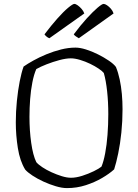

<svg xmlns="http://www.w3.org/2000/svg" viewBox="-20 -964 709 984"><path d="M323 0Q298 0 266 -9.5Q234 -19 202.5 -33.5Q171 -48 146 -64.5Q121 -81 109 -95Q82 -139 71.5 -205Q61 -271 61 -337Q61 -392 66.5 -446.5Q72 -501 81 -547Q90 -593 101 -623Q121 -637 151.5 -654Q182 -671 218.5 -686Q255 -701 293 -710.5Q331 -720 367 -720Q390 -720 420.5 -710.5Q451 -701 482 -685.5Q513 -670 538 -653Q563 -636 574 -621Q586 -592 593.5 -556.5Q601 -521 604.5 -482.5Q608 -444 608 -404Q608 -343 602 -285Q596 -227 586 -178.5Q576 -130 565 -96Q541 -74 503.5 -52Q466 -30 420 -15Q374 0 323 0ZM344 -53Q370 -53 401.5 -63Q433 -73 460.5 -86.5Q488 -100 500 -110Q511 -136 519 -178.5Q527 -221 531 -273Q535 -325 535 -379Q535 -441 529 -496.5Q523 -552 512 -590Q505 -599 486 -612Q467 -625 442 -637Q417 -649 390.5 -657Q364 -665 343 -665Q318 -665 284.5 -656Q251 -647 219 -634.5Q187 -622 166 -610Q154 -583 146 -542.5Q138 -502 134.5 -456Q131 -410 131 -365Q131 -295 140 -231.5Q149 -168 166 -133Q176 -121 197 -107Q218 -93 244.5 -81Q271 -69 297 -61Q323 -53 344 -53ZM384 -768Q377 -772 369 -777.5Q361 -783 358 -788Q393 -835 425 -870Q457 -905 480 -924.5Q503 -944 511 -944Q518 -944 528.5 -937Q539 -930 548.5 -919Q558 -908 562 -895ZM233 -768Q225 -771 218 -777Q211 -783 208 -788Q242 -833 273.5 -868.5Q305 -904 329 -924Q353 -944 361 -944Q368 -944 378.5 -936.5Q389 -929 398.5 -918Q408 -907 412 -895Z"/></svg>

Font: Texturina Medium 12pt Thin
Style: Regular
Weight: 250
Version: Version 1.002